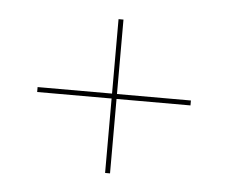

<svg xmlns="http://www.w3.org/2000/svg" viewBox="-35 -476 460 388"><g transform="rotate(5 195.5 -282.0)"><path d="M191 -125.5V-276.5H40V-286.5H191V-437.5H201V-286.5H351V-276.5H201V-125.5Z"/></g></svg>

Font: Imbue 100pt Black
Style: Regular
Weight: 900
Designer: Tyler Finck
Foundry: Etcetera Type Company
Version: Version 1.102; ttfautohint (v1.8.3)